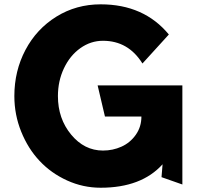

<svg xmlns="http://www.w3.org/2000/svg" viewBox="-20 -860 931 895"><path d="M46.9 -412.1Q46.9 -529.3 98.6 -627.2Q150.4 -725.1 242.9 -782.5Q335.4 -839.8 449.2 -839.8Q650.9 -839.8 767.1 -699.2L644 -564Q578.1 -669.9 460 -669.9Q402.8 -669.9 354.5 -635.5Q306.2 -601.1 278.1 -541.7Q250 -482.4 250 -412.1Q250 -307.1 311.5 -232.7Q373 -158.2 460 -158.2Q505.9 -158.2 546.1 -176.3Q586.4 -194.3 612.8 -231.4Q639.2 -268.6 639.2 -316.9H469.2L435.1 -461.9H830.1V0L732.9 -34.2L737.8 -94.2Q639.2 15.1 449.2 15.1Q367.2 15.1 292.7 -18.8Q218.3 -52.7 164.6 -109.9Q110.8 -167 78.9 -246.1Q46.9 -325.2 46.9 -412.1Z"/></svg>

Font: Hussar Preview
Style: Bold
Weight: 700
Foundry: Cannot Into Space Fonts, PlusOne Fonts
Version: Version 2.29RC2 "Millennial"